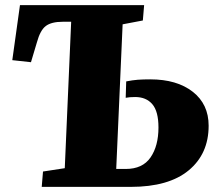

<svg xmlns="http://www.w3.org/2000/svg" viewBox="-20 -730 844 750"><path d="M258 -645H225Q181 -645 159 -628.5Q137 -612 124 -564L101 -487L28 -495L58 -710H543L538 -650L459 -635L434 -70H471Q537 -70 568 -115Q599 -160 599 -232Q599 -295 575 -323Q551 -351 508 -351Q486 -351 471 -348L473 -412Q498 -417 518.5 -418.5Q539 -420 567 -420Q671 -420 733 -371.5Q795 -323 795 -239Q795 -129 717 -64.5Q639 0 491 0H143L148 -60L233 -73Z"/></svg>

Font: Literata 36pt ExtraBold
Style: Italic
Weight: 800
Italic angle: -2°
Designer: Latin by Veronika Burian and Jose Scaglione. Greek by Irene Vlachou. Cyrillic by Vera Evstafieva
Foundry: TypeTogether
Version: Version 3.002